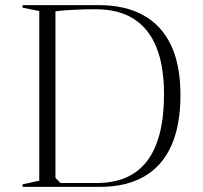

<svg xmlns="http://www.w3.org/2000/svg" viewBox="-20 -728 792 748"><path d="M365 -708Q467 -708 538 -669Q609 -630 646 -552.5Q683 -475 683 -358Q683 -239 647 -159.5Q611 -80 541 -40Q471 0 369 0H68V-10L133 -24V-685L68 -698V-708ZM352 -692Q312 -692 269 -690Q226 -688 196 -684V-35L216 -15H356Q489 -15 554 -102Q619 -189 619 -361Q619 -470 589.5 -543.5Q560 -617 501 -654.5Q442 -692 352 -692Z"/></svg>

Font: Kalnia Light
Style: Regular
Weight: 300
Designer: Frida Medrano
Foundry: Frida Medrano
Version: Version 1.105